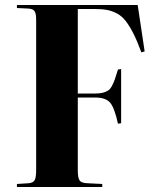

<svg xmlns="http://www.w3.org/2000/svg" viewBox="-20 -750 633 770"><path d="M47.9 0V-12.2L94.2 -15.1Q112.8 -16.6 118.9 -27.3Q125 -38.1 125 -68.8V-670.9Q125 -696.3 118.2 -705.8Q111.3 -715.3 90.8 -715.8L47.9 -717.8V-730H532.2L560.1 -543.9L546.9 -540Q530.3 -585.4 514.9 -615.7Q499.5 -646 484.1 -665.8Q468.8 -685.5 449.5 -695.8Q430.2 -706.1 409.9 -710Q389.6 -713.9 359.9 -713.9H292V-375H361.8Q379.9 -375 391.6 -377.9Q403.3 -380.9 412.1 -386Q420.9 -391.1 428 -403.8Q435.1 -416.5 440.2 -430.9Q445.3 -445.3 453.1 -471.2L465.8 -473.1V-255.9L453.1 -253.9Q439 -318.8 421.1 -338.9Q403.3 -358.9 361.8 -358.9H292V-65.9Q292 -37.6 299.1 -26.6Q306.2 -15.6 332 -15.1L390.1 -12.2V0Z"/></svg>

Font: Display Regular
Style: Bold
Weight: 700
Designer: Latin by Veronika Burian and Jose Scaglione. Greek by Irene Vlachou. Cyrillic by Vera Evstafieva.
Foundry: TypeTogether
Version: Version 3.002